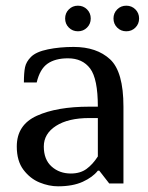

<svg xmlns="http://www.w3.org/2000/svg" viewBox="-20 -645 521 675"><path d="M39 -130Q39 -206 109.5 -238Q180 -270 294 -270H324Q324 -368 297 -404Q270 -440 219 -440Q174 -440 147 -421Q120 -402 109 -355H64Q64 -389 68 -408.5Q72 -428 89 -445Q107 -463 148.5 -471.5Q190 -480 239 -480Q320 -480 367 -436.5Q414 -393 414 -270V0H364L329 -45H324Q306 -22 271 -6Q236 10 184 10Q152 10 119 -3.5Q86 -17 62.5 -48Q39 -79 39 -130ZM324 -95V-230H294Q220 -230 177 -202.5Q134 -175 134 -130Q134 -84 161.5 -59.5Q189 -35 229 -35Q262 -35 284 -51Q306 -67 324 -95ZM209 -580Q209 -599 222 -612Q235 -625 254 -625Q273 -625 286 -612Q299 -599 299 -580Q299 -561 286 -548Q273 -535 254 -535Q235 -535 222 -548Q209 -561 209 -580ZM379 -580Q379 -599 392 -612Q405 -625 424 -625Q443 -625 456 -612Q469 -599 469 -580Q469 -561 456 -548Q443 -535 424 -535Q405 -535 392 -548Q379 -561 379 -580Z"/></svg>

Font: Philosopher
Style: Regular
Weight: 400
Designer: Jovanny Lemonad
Foundry: Jovanny Lemonad
Version: Version 2.000